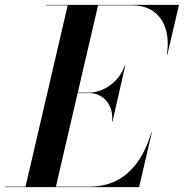

<svg xmlns="http://www.w3.org/2000/svg" viewBox="-66 -770 756 790"><path d="M302 -387C359 -387 402.5 -337.5 395 -270.5H397L449.5 -500.5H447.5C425 -433.5 359 -389 302 -389H254L337.5 -748H478C595 -748 638 -652 620.5 -545H622.5L670.5 -750H123V-748H212.5L39 -2H-46V0H506.5L558.5 -225H556.5C520 -98 441 -2 304 -2H164L253.5 -387Z"/></svg>

Font: Bodoni* 96pt Medium
Style: Italic
Weight: 500
Italic angle: -13°
Version: Version 2.3